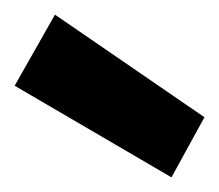

<svg xmlns="http://www.w3.org/2000/svg" viewBox="-20 -806 299 262"><path d="M214 -564 0 -689 55 -786 259 -646Z"/></svg>

Font: DM Sans 10pt Black
Style: Regular
Weight: 900
Version: Version 4.004;gftools[0.9.30]